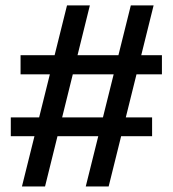

<svg xmlns="http://www.w3.org/2000/svg" viewBox="-20 -670 621 690"><path d="M526.6 -248.2H18.8V-180.6H526.6ZM561.9 -471.6H53.9V-402.9H561.9ZM450.1 -650.5 288.2 0H370.5L532 -650.5ZM220.8 -650.5 58.9 0H141.9L302.9 -650.5Z"/></svg>

Font: Overused Grotesk Light
Style: Regular
Weight: 300
Designer: RandomMaerks
Version: Version 0.005